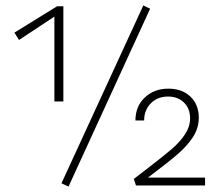

<svg xmlns="http://www.w3.org/2000/svg" viewBox="-20 -682 805 706"><path d="M213 -659V-309H180V-621L50 -535L33 -562L190 -659ZM206 -8 507 -662 532 -650 232 4ZM734 -29V0H480L472 -24L524 -64Q580 -107 611 -133.5Q642 -160 660.5 -188.5Q679 -217 679 -247Q679 -283 656.5 -305Q634 -327 598 -327Q559 -327 534.5 -302Q510 -277 510 -239H478Q478 -291 512.5 -323.5Q547 -356 599 -356Q650 -356 680.5 -326.5Q711 -297 711 -249Q711 -211 689.5 -178Q668 -145 632 -114Q596 -83 524 -29Z"/></svg>

Font: Ysabeau Light
Style: Regular
Weight: 300
Designer: Christian Thalmann (Catharsis Fonts)
Version: Version 0.003